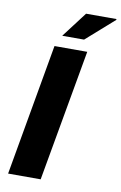

<svg xmlns="http://www.w3.org/2000/svg" viewBox="-96 -933 622 987"><g transform="rotate(10 215.0 -439.5)"><path d="M19 0 140 -687H311L189 0ZM170 -746 271 -879H429L430 -875L284 -746Z"/></g></svg>

Font: Archivo SemiCondensed ExtraBold
Style: Italic
Weight: 800
Width: 4
Italic angle: -10°
Designer: Hector Gatti
Foundry: Omnibus-Type
Version: Version 2.001